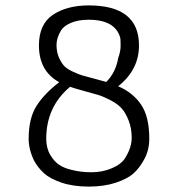

<svg xmlns="http://www.w3.org/2000/svg" viewBox="-20 -686 653 710"><path d="M532 -173Q532 -132 514.5 -99Q497 -66 474.5 -45.5Q452 -25 408.5 -10.5Q365 4 308 4Q251 4 208 -10.5Q165 -25 142.5 -45.5Q120 -66 106 -92Q86 -133 86 -173Q86 -248 114.5 -293.5Q143 -339 199 -382Q124 -423 124 -518Q124 -597 176 -631.5Q228 -666 308 -666Q494 -666 494 -518Q494 -428 417 -367Q471 -344 501.5 -299.5Q532 -255 532 -173ZM151 -173Q151 -138 166 -113Q181 -88 199.5 -76Q218 -64 244 -58Q278 -49 318.5 -49Q359 -49 394 -64Q429 -79 443 -102Q467 -141 467 -176Q467 -211 456 -239.5Q445 -268 430.5 -284.5Q416 -301 389.5 -315Q363 -329 343 -335Q323 -341 289.5 -350Q256 -359 239 -365Q151 -291 151 -173ZM417 -471Q426 -496 426 -515.5Q426 -535 425 -545Q407 -613 308 -613Q270 -613 243.5 -602Q217 -591 206 -574Q189 -546 189 -520Q189 -494 197.5 -474.5Q206 -455 216 -443.5Q226 -432 248.5 -421.5Q271 -411 284.5 -407Q298 -403 329 -395Q360 -387 373 -383Q408 -418 417 -471Z"/></svg>

Font: Antic Slab
Style: Regular
Weight: 400
Designer: Santiago Orozco
Foundry: Santiago Orozco
Version: Version 001.002